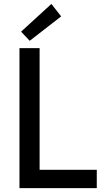

<svg xmlns="http://www.w3.org/2000/svg" viewBox="-20 -967 534 987"><path d="M80.1 0V-719.7H183.6V-94.2H477.5V0ZM132.8 -757.3 88.4 -804.2 244.1 -946.8 294.4 -882.8Z"/></svg>

Font: Reddit Sans Medium
Style: Regular
Weight: 500
Designer: Stephen Hutchings
Foundry: Reddit
Version: Version 1.014